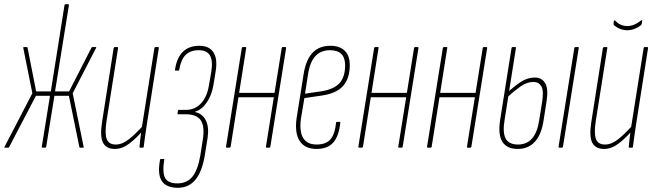

<svg xmlns="http://www.w3.org/2000/svg" viewBox="-39 -703 3116 914"><path d="M-16 0Q-18 0 -18.5 -1.5Q-19 -3 -17 -5L115 -259L72 -474Q71 -477 72.5 -478Q74 -479 75 -479H88Q92 -479 92 -477L133 -268H203L268 -678Q269 -683 273 -683H285Q290 -683 289 -678L223 -268H290L397 -477Q398 -479 402 -479H417Q421 -479 418 -474L307 -259L359 -5Q360 -3 359.5 -1.5Q359 0 357 0H343Q339 0 339 -2L289 -247H220L181 -5Q180 0 177 0H164Q159 0 160 -5L199 -247H132L4 -2Q3 0 0 0Z M507 6Q467 6 451.5 -23.5Q436 -53 447 -123L502 -474Q504 -479 508 -479H519Q524 -479 523 -474L468 -126Q459 -67 469 -41Q479 -15 512 -15Q543 -15 574.5 -40Q606 -65 642 -105L639 -79Q610 -45 576.5 -19.5Q543 6 507 6ZM628 0Q625 0 625 -4Q627 -27 630 -51.5Q633 -76 637 -93L636 -95L696 -474Q697 -479 701 -479H713Q718 -479 717 -474L660 -111Q656 -83 652 -56Q648 -29 645 -4Q645 0 641 0Z M805 191Q751 190 730.5 157.5Q710 125 723 57Q724 54 726 54H742Q745 54 743 57Q733 118 747 144Q761 170 805 170Q851 170 877 138Q903 106 915 35L927 -42Q936 -102 916.5 -130.5Q897 -159 845 -159H808Q807 -159 806.5 -160Q806 -161 806 -162L808 -176Q809 -178 809.5 -179Q810 -180 812 -180H847Q889 -180 918 -211Q947 -242 956 -299L967 -362Q975 -414 960.5 -439Q946 -464 907 -464Q867 -464 844.5 -441.5Q822 -419 814 -370Q814 -369 813.5 -368Q813 -367 812 -367H796Q793 -367 794 -370Q802 -427 831 -456Q860 -485 910 -485Q957 -485 977 -454Q997 -423 988 -366L977 -298Q969 -250 945.5 -215.5Q922 -181 889 -171V-170Q925 -162 941 -129.5Q957 -97 949 -45L936 36Q923 115 890.5 153.5Q858 192 805 191Z M1231 0Q1226 0 1227 -5L1302 -474Q1303 -479 1307 -479H1319Q1324 -479 1323 -474L1248 -5Q1247 0 1243 0ZM1042 0Q1036 0 1037 -5L1112 -474Q1113 -479 1118 -479H1129Q1135 -479 1133 -474L1059 -5Q1058 0 1053 0ZM1093 -240 1095 -261H1273L1271 -240Z M1468 6Q1412 6 1387.5 -32Q1363 -70 1373 -141L1406 -348Q1417 -418 1448.5 -451.5Q1480 -485 1534 -485Q1578 -485 1602 -461.5Q1626 -438 1626 -393Q1626 -329 1594 -293.5Q1562 -258 1492 -248L1410 -236L1394 -141Q1385 -78 1404 -46.5Q1423 -15 1468 -15Q1512 -15 1533.5 -39Q1555 -63 1561 -119Q1561 -123 1565 -123H1577Q1582 -123 1581 -118Q1574 -54 1547 -24Q1520 6 1468 6ZM1413 -257 1488 -268Q1549 -277 1576.5 -306.5Q1604 -336 1604 -392Q1604 -464 1532 -464Q1488 -464 1462 -435.5Q1436 -407 1427 -347Z M1861 0Q1856 0 1857 -5L1932 -474Q1933 -479 1937 -479H1949Q1954 -479 1953 -474L1878 -5Q1877 0 1873 0ZM1672 0Q1666 0 1667 -5L1742 -474Q1743 -479 1748 -479H1759Q1765 -479 1763 -474L1689 -5Q1688 0 1683 0ZM1723 -240 1725 -261H1903L1901 -240Z M2188 0Q2183 0 2184 -5L2259 -474Q2260 -479 2264 -479H2276Q2281 -479 2280 -474L2205 -5Q2204 0 2200 0ZM1999 0Q1993 0 1994 -5L2069 -474Q2070 -479 2075 -479H2086Q2092 -479 2090 -474L2016 -5Q2015 0 2010 0ZM2050 -240 2052 -261H2230L2228 -240Z M2426 6Q2374 6 2352.5 -28Q2331 -62 2342 -133L2396 -474Q2397 -479 2401 -479H2414Q2418 -479 2417 -474L2363 -132Q2353 -73 2368 -44Q2383 -15 2427 -15Q2511 -15 2528 -132L2541 -213Q2551 -271 2538 -292Q2525 -313 2501 -313Q2469 -313 2437.5 -290.5Q2406 -268 2375 -239L2380 -266Q2410 -293 2441 -313.5Q2472 -334 2508 -334Q2539 -334 2556 -307.5Q2573 -281 2562 -215L2549 -132Q2539 -63 2507.5 -28.5Q2476 6 2426 6ZM2625 0Q2619 0 2620 -5L2695 -474Q2696 -479 2701 -479H2712Q2714 -479 2715.5 -478.5Q2717 -478 2716 -474L2641 -5Q2640 0 2636 0Z M2836 6Q2796 6 2780.5 -23.5Q2765 -53 2776 -123L2831 -474Q2833 -479 2837 -479H2848Q2853 -479 2852 -474L2797 -126Q2788 -67 2798 -41Q2808 -15 2841 -15Q2872 -15 2903.5 -40Q2935 -65 2971 -105L2968 -79Q2939 -45 2905.5 -19.5Q2872 6 2836 6ZM2957 0Q2954 0 2954 -4Q2956 -27 2959 -51.5Q2962 -76 2966 -93L2965 -95L3025 -474Q3026 -479 3030 -479H3042Q3047 -479 3046 -474L2989 -111Q2985 -83 2981 -56Q2977 -29 2974 -4Q2974 0 2970 0ZM2946 -559Q2929 -559 2912 -566Q2895 -573 2883 -584Q2881 -587 2882 -594L2883 -603Q2884 -606 2886 -606Q2888 -606 2890 -604Q2903 -591 2917 -585Q2931 -579 2947 -579Q2980 -579 3013 -606Q3015 -607 3017 -607Q3019 -607 3018 -604L3016 -590Q3015 -585 3011 -582Q2997 -571 2980.5 -565Q2964 -559 2946 -559Z"/></svg>

Font: Sofia Sans Extra Condensed Thin
Style: Italic
Weight: 250
Italic angle: -9°
Version: Version 4.100